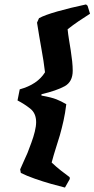

<svg xmlns="http://www.w3.org/2000/svg" viewBox="-20 -713 426 866"><path d="M273 133Q248 127 211 116.5Q174 106 137 93Q100 80 74 67L71 51Q78 35 86.5 16Q95 -3 104 -23Q112 -44 121.5 -69.5Q131 -95 137 -119.5Q143 -144 143 -162Q143 -202 116.5 -223Q90 -244 59 -260L69 -310Q149 -332 183 -387Q180 -413 176 -439Q172 -465 167 -492Q162 -520 157 -549.5Q152 -579 147 -611L156 -631Q181 -645 239 -661.5Q297 -678 368 -693L375 -687L386 -651Q362 -636 335.5 -618Q309 -600 285 -581Q287 -560 291 -535.5Q295 -511 299 -486Q303 -461 305.5 -437Q308 -413 308 -394Q308 -344 271.5 -324Q235 -304 167 -288V-282Q212 -274 234.5 -265Q257 -256 279 -243Q274 -202 266.5 -168.5Q259 -135 250 -103Q241 -73 231.5 -43.5Q222 -14 213 20Q234 40 254.5 56Q275 72 294 86L295 94Z"/></svg>

Font: Albura ExtraBold
Style: Italic
Weight: 758
Italic angle: -7°
Designer: Mercedes Jáuregui
Foundry: Omnibus-Type Team
Version: Version 1.000; ttfautohint (v1.8.3)